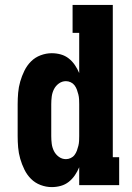

<svg xmlns="http://www.w3.org/2000/svg" viewBox="-20 -755 540 783"><path d="M191 8Q168 8 145.5 -0.5Q123 -9 106.5 -25.5Q90 -42 79.5 -63.5Q69 -85 62.5 -107.5Q56 -130 54 -153.5Q52 -177 52 -200V-330Q52 -353 54 -376.5Q56 -400 62.5 -422.5Q69 -445 79.5 -466.5Q90 -488 106.5 -504.5Q123 -521 145.5 -529.5Q168 -538 191 -538Q210 -538 228 -533Q246 -528 260.5 -516.5Q275 -505 285.5 -489.5Q296 -474 303 -457V-621H276V-735H440V-114H466V0H303V-73Q296 -56 285.5 -40.5Q275 -25 260.5 -13.5Q246 -2 228 3Q210 8 191 8ZM249 -106Q259 -106 268.5 -110.5Q278 -115 284 -123Q290 -131 293.5 -140.5Q297 -150 299.5 -160Q302 -170 302.5 -180Q303 -190 303 -200V-330Q303 -340 302.5 -350Q302 -360 299.5 -370Q297 -380 293.5 -389.5Q290 -399 284 -407Q278 -415 268.5 -419.5Q259 -424 249 -424Q233 -424 220 -414.5Q207 -405 200 -391Q193 -377 191 -361.5Q189 -346 189 -330V-200Q189 -184 191 -168.5Q193 -153 200 -139Q207 -125 220 -115.5Q233 -106 249 -106Z"/></svg>

Font: Iosevka Slab Heavy
Style: Regular
Weight: 900
Monospace: yes
Designer: Belleve Invis
Foundry: Belleve Invis
Version: Version 11.1.0; ttfautohint (v1.8.3)